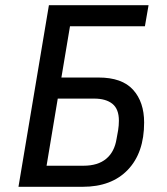

<svg xmlns="http://www.w3.org/2000/svg" viewBox="-20 -718 640 738"><path d="M168 -698H551L537 -617H249L216 -420H359Q449 -420 491.5 -373Q534 -326 534 -247Q534 -131 471.5 -65.5Q409 0 298 0H51ZM301 -81Q356 -81 388 -107.5Q420 -134 428 -184L434 -217Q437 -236 437 -254Q437 -299 412 -319Q387 -339 342 -339H202L159 -81Z"/></svg>

Font: IBM Plex Mono Text
Style: Italic
Weight: 450
Italic angle: -9°
Monospace: yes
Designer: Mike Abbink, Paul van der Laan, Pieter van Rosmalen
Foundry: Bold Monday
Version: Version 2.1